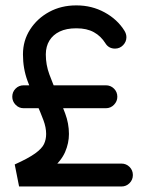

<svg xmlns="http://www.w3.org/2000/svg" viewBox="-20 -683 533 704"><path d="M425.2 -83.2Q442.8 -83.2 455 -71Q467.2 -58.8 467.2 -41.2Q467.2 -23.8 455 -11.5Q442.8 0.8 425.2 0.8H50L34 -80Q84 -102.5 108.8 -120.4Q133.5 -138.2 141.4 -154.9Q149.2 -171.5 149.2 -191.8Q149.2 -215.8 139.2 -242.5Q129.2 -269.2 114.5 -302.8Q97.8 -341 81 -386.2Q64.2 -431.5 64.2 -483Q64.2 -483 64.2 -483.5Q64.2 -484 64.2 -484Q64.2 -534.2 90.4 -574.9Q116.5 -615.5 160.5 -639.4Q204.5 -663.2 259 -663.2H261Q316.8 -663.2 363.6 -637.6Q410.5 -612 436.5 -570Q443.5 -558.5 443.5 -546.5Q443.5 -530 431.4 -517.4Q419.2 -504.8 401.8 -504.8Q378.8 -504.8 366.8 -523.8Q350 -550.8 324.1 -565Q298.2 -579.2 261 -579.2H259Q223.5 -579.2 198.9 -567.4Q174.2 -555.5 161.2 -534.2Q148.2 -513 148 -484Q148 -484 148 -483.5Q148 -483 148 -483Q148 -445.5 160.9 -410.5Q173.8 -375.5 190.5 -338Q205.2 -303.8 219 -266.9Q232.8 -230 232.8 -191.8Q232.8 -158.2 218.8 -125.8Q204.8 -93.2 168.4 -62.4Q132 -31.5 67 -3.2L50 -83.2ZM368.2 -370.2Q385.8 -370.2 398 -358Q410.2 -345.8 410.2 -328.2Q410.2 -311.5 398 -298.9Q385.8 -286.2 368.2 -286.2H66.8Q49.2 -286.2 37.1 -298.9Q25 -311.5 25 -328.2Q25 -345.8 37.1 -358Q49.2 -370.2 66.8 -370.2Z"/></svg>

Font: Libertine-Super Thin
Style: Regular
Weight: 100
Designer: Bastien Sozeau
Foundry: NBR — Bastien Sozeau
Version: Version 2.003;gftools[0.9.33]